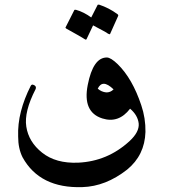

<svg xmlns="http://www.w3.org/2000/svg" viewBox="-20 -640 727 825"><path d="M439 -393Q456 -393 486 -364Q549 -302 587 -188Q606 -132 605 -73Q602 27 526 89Q434 161 334 164Q151 170 77 36Q58 -2 58 -53Q56 -107 70 -161.5Q84 -216 112 -271Q116 -278 122 -276Q129 -274 132 -270Q136 -265 133 -257Q83 -160 93 -96Q103 -30 161 16Q220 63 316 59Q379 56 434 33Q489 10 537 -34Q579 -73 576 -109Q572 -145 539 -173Q490 -109 420 -131Q334 -158 357 -275Q380 -393 439 -393ZM468 -256Q443 -280 426 -280Q410 -280 400 -259Q416 -245 436 -243Q454 -242 468 -256ZM399 -618Q400 -621 406 -620Q427 -613 446.5 -603Q466 -593 485 -579Q490 -575 487 -570L453 -494Q451 -491 443 -496Q440 -499 424 -507.5Q408 -516 380 -531L352 -472Q350 -467 342 -473Q338 -476 318.5 -487Q299 -498 265 -517Q260 -520 262 -523L299 -596Q300 -599 306 -598Q324 -593 340.5 -584.5Q357 -576 372 -565Z"/></svg>

Font: Amiri
Style: Italic
Weight: 400
Italic angle: 10°
Designer: Khaled Hosny
Version: Version 0.113